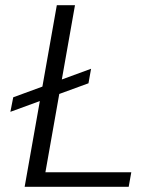

<svg xmlns="http://www.w3.org/2000/svg" viewBox="-20 -720 606 740"><path d="M20 -289 31 -345 331 -455 321 -399ZM75 0 199 -700H269L155 -56H486L476 0Z"/></svg>

Font: DM Sans 10pt Light
Style: Italic
Weight: 300
Italic angle: -10°
Version: Version 4.004;gftools[0.9.30]